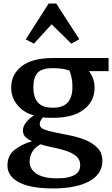

<svg xmlns="http://www.w3.org/2000/svg" viewBox="-20 -857 632 1082"><path d="M592 -530V-456H481Q489 -448 501 -422.5Q513 -397 513 -362Q513 -287 452.5 -240Q392 -193 278 -193Q258 -193 243 -193.5Q228 -194 221 -196Q219 -192 211.5 -181Q204 -170 204 -157Q204 -138 227 -128.5Q250 -119 288.5 -111Q327 -103 373.5 -94Q420 -85 461.5 -68Q503 -51 530 -23Q557 5 557 50Q557 88 537 117.5Q517 147 479.5 166.5Q442 186 391 195.5Q340 205 281 205Q152 205 87 170.5Q22 136 22 76Q22 19 62 -12.5Q102 -44 160 -61Q144 -68 126.5 -82Q109 -96 109 -123Q109 -135 115 -148Q121 -161 131.5 -173Q142 -185 155 -195Q168 -205 171 -207Q115 -221 79 -264Q43 -307 43 -364Q43 -438 102.5 -484Q162 -530 278 -530ZM432 74Q432 42 410 23.5Q388 5 354 -6.5Q320 -18 279 -26Q238 -34 208 -44Q173 -23 160 1.5Q147 26 147 55Q147 96 186 122Q225 148 301 148Q340 148 365 142Q390 136 405 126Q420 116 426 103Q432 90 432 74ZM168 -364Q168 -338 174 -316.5Q180 -295 192.5 -280.5Q205 -266 225.5 -258Q246 -250 278 -250Q336 -250 362 -280Q388 -310 388 -364Q388 -385 386.5 -399Q385 -413 382.5 -424Q380 -435 377 -443.5Q374 -452 372 -459Q354 -466 329.5 -469.5Q305 -473 278 -473Q216 -473 192 -447Q168 -421 168 -364ZM171 -611 125 -635 254 -837H297L427 -636L382 -611L271 -720Z"/></svg>

Font: PT Serif Caption
Style: Semibold
Weight: 600
Designer: A.Korolkova, O.Umpeleva, V.Yefimov
Foundry: ParaType Ltd
Version: Version 1.00;May 2, 2020;FontCreator 12.0.0.2544 64-bit